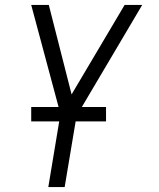

<svg xmlns="http://www.w3.org/2000/svg" viewBox="-20 -540 640 775"><path d="M175 215 224 -80 106 -520H177L269 -159L483 -520H554L289 -72L241 215ZM408 -50H106V-108H408Z"/></svg>

Font: Iosevka Aile Light Oblique
Style: Regular
Weight: 300
Italic angle: -9°
Designer: Belleve Invis
Foundry: Belleve Invis
Version: Version 31.1.0; ttfautohint (v1.8.4)